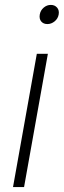

<svg xmlns="http://www.w3.org/2000/svg" viewBox="-20 -762 260 782"><path d="M33 0 130 -543H175L78 0ZM142 -703Q145 -720 158 -731Q171 -742 187 -742Q203 -742 212.5 -731Q222 -720 219 -703Q216 -686 202.5 -675Q189 -664 173 -664Q157 -664 148 -674.5Q139 -685 142 -703Z"/></svg>

Font: Poppins ExtraLight
Style: Italic
Weight: 275
Italic angle: -10°
Designer: Ninad Kale (Devanagari), Jonny Pinhorn (Latin)
Foundry: Indian Type Foundry
Version: Version 3.200;PS 1.000;hotconv 16.6.54;makeotf.lib2.5.65590